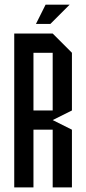

<svg xmlns="http://www.w3.org/2000/svg" viewBox="-20 -812 373 832"><path d="M125 0H41.7V-666.7H208.3L291.7 -583.3V-333.3L208.3 -291.7L291.7 -250V0H208.3V-250H125ZM125 -333.3H208.3V-583.3H125ZM135.8 -708.3 177.5 -791.7H281.7L198.3 -708.3Z"/></svg>

Font: Yulong
Style: Regular
Weight: 400
Designer: GGBotNet
Foundry: f0n7.com
Version: 1.00